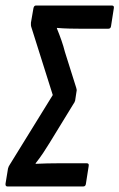

<svg xmlns="http://www.w3.org/2000/svg" viewBox="-31 -675 432 695"><path d="M-4 0Q-12 0 -11 -10L-2 -65Q0 -73 5 -80L160 -331L83 -575Q80 -583 81 -593L90 -645Q92 -655 99 -655H374Q383 -655 381 -645L371 -581Q370 -571 361 -571H262Q245 -571 221.5 -571.5Q198 -572 175 -574V-572Q184 -550 191.5 -528.5Q199 -507 204 -487L245 -357Q246 -353 246.5 -350.5Q247 -348 246 -344L241 -311Q239 -304 235 -299L148 -157Q137 -139 125 -121Q113 -103 98 -84V-82Q118 -83 140 -83.5Q162 -84 183 -84H283Q292 -84 290 -74L280 -10Q279 0 270 0Z"/></svg>

Font: Sofia Sans Extra Condensed SemiBold
Style: Italic
Weight: 600
Italic angle: -9°
Designer: Botio Nikoltchev, Ani Petrova
Foundry: lettersoup
Version: Version 4.101